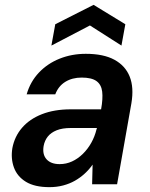

<svg xmlns="http://www.w3.org/2000/svg" viewBox="-20 -760 618 792"><path d="M184 12Q123 12 87 -10Q51 -32 37.5 -69Q24 -106 31 -149Q40 -197 71 -233Q102 -269 153 -289Q204 -309 272 -309H397Q405 -353 401.5 -382Q398 -411 378 -425.5Q358 -440 317 -440Q278 -440 249.5 -422.5Q221 -405 208 -371H90Q105 -423 140.5 -460.5Q176 -498 226 -518Q276 -538 334 -538Q407 -538 452 -513.5Q497 -489 515 -444Q533 -399 522 -334L463 0H360L362 -81Q348 -61 329.5 -44Q311 -27 289 -14.5Q267 -2 240.5 5Q214 12 184 12ZM226 -83Q253 -83 277 -94Q301 -105 321.5 -125Q342 -145 356.5 -171Q371 -197 378 -226L380 -232H272Q237 -232 213.5 -222.5Q190 -213 177 -196.5Q164 -180 160 -158Q154 -123 172 -103Q190 -83 226 -83ZM192 -572 208 -660 366 -740 497 -660 481 -572 351 -655Z"/></svg>

Font: DM Sans 9pt SemiBold
Style: Italic
Weight: 600
Italic angle: -10°
Version: Version 4.004;gftools[0.9.30]